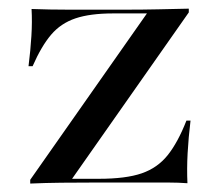

<svg xmlns="http://www.w3.org/2000/svg" viewBox="-20 -435 519 455"><path d="M51.6 0V-8.9L328.2 -403.2H248.4Q193.5 -403.2 158.9 -391.5Q124.2 -379.8 101.2 -352.8Q78.2 -325.8 57.3 -278.2H47.6Q52.4 -316.1 54.4 -349.6Q56.5 -383.1 54.8 -413.7Q76.6 -412.9 98.4 -412.5Q120.2 -412.1 141.9 -412.1H248.4H279Q318.5 -412.1 354.8 -412.9Q391.1 -413.7 427.4 -414.5V-405.6L150.8 -11.3H214.5Q278.2 -11.3 315.7 -24.2Q353.2 -37.1 377.4 -67.3Q401.6 -97.6 421.8 -149.2H431.5Q426.6 -108.9 424.6 -71.8Q422.6 -34.7 424.2 -0.8Q402.4 -2.4 380.6 -2.4Q358.9 -2.4 337.9 -2.4H214.5H200Q162.9 -2.4 125.4 -2Q87.9 -1.6 51.6 0Z"/></svg>

Font: Playfair 144pt SemiExpanded Medium
Style: Regular
Weight: 500
Width: 6
Designer: Claus Eggers Sørensen
Foundry: Claus Eggers Sørensen
Version: Version 2.203